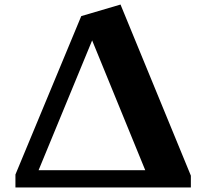

<svg xmlns="http://www.w3.org/2000/svg" viewBox="-20 -826 912 846"><path d="M821 0H48V-57L338 -755L511 -806L821 -52ZM386 -648 150 -76H620Z"/></svg>

Font: Inknut Antiqua
Style: Bold
Weight: 700
Designer: Claus Eggers Sørensen
Foundry: Claus Eggers Sørensen
Version: Version 1.003; ttfautohint (v1.8.2) -l 8 -r 50 -G 200 -x 14 